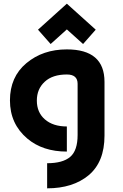

<svg xmlns="http://www.w3.org/2000/svg" viewBox="-20 -816 672 1046"><path d="M344.2 -795.9 501.5 -654.3 432.6 -576.2 344.2 -655.8 255.9 -576.2 187 -654.3ZM344.2 9.8Q212.9 9.8 128.9 -61Q34.2 -141.1 34.2 -269Q34.2 -397 123.8 -471.9Q213.4 -546.9 344.2 -546.9Q549.3 -546.9 549.3 -370.1V-77.1Q549.3 66.4 462.9 138.7Q377 210 236.8 210V73.2Q321.8 73.2 362.3 38.8Q402.8 4.4 402.8 -80.6V-359.4Q402.8 -410.2 344.2 -410.2Q266.1 -410.2 223.6 -370.6Q180.7 -331.1 180.7 -268.1Q180.7 -204.1 224.1 -166Q268.6 -127 344.2 -127Z"/></svg>

Font: Newest Shape
Style: Bold
Weight: 700
Designer: Wojciech Kalinowski "wmk69" (wmk69@o2.pl)
Foundry: Wojciech Kalinowski "wmk69" (wmk69@o2.pl)
Version: Version 1.0.0; 2022-02-24